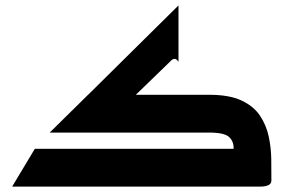

<svg xmlns="http://www.w3.org/2000/svg" viewBox="-20 -691 1050 711"><path d="M25 0 109 -140H845Q846 -167 828.5 -183.5Q811 -200 755 -200H164L306 -340H755Q829 -340 874 -319Q919 -298 942.5 -263Q966 -228 975 -186Q984 -144 984.5 -101.5Q985 -59 985 -23Q985 -11 975 -6Q965 -1 955 -0.5Q945 0 945 0ZM348 -209 277 -311 641 -671V-462Q634 -473 627 -473Q620 -473 614 -467Z"/></svg>

Font: Reem Kufi
Style: Regular
Weight: 400
Designer: Khaled Hosny
Version: Version 1.6